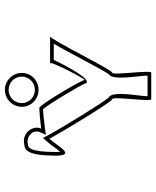

<svg xmlns="http://www.w3.org/2000/svg" viewBox="53 -1005 636 782"><g transform="rotate(-90 371.0 -614.0)"><path d="M128 -706C128 -617 169 -701 197 -731C230 -669 348 -475 358 -475C371 -475 346 -316 358 -316H466C478 -316 454 -475 466 -475C478 -475 601 -728 614 -728H504C516 -728 436 -576 436 -588C436 -600 335 -772 322 -772C315 -772 273 -769 238 -764C243 -775 244 -788 238 -801C228 -826 200 -840 174 -833C148 -833 128 -812 128 -706ZM143 -706C143 -814 163 -818 174 -818H176L178 -819C202 -825 236 -802 224 -770L213 -745L240 -749C269 -753 304 -756 317 -757C339 -733 415 -604 421 -587C433 -537 516 -707 518 -713H584C549 -655 476 -509 459 -488C432 -473 455 -358 454 -331H370C370 -363 394 -475 365 -489C344 -512 240 -682 210 -738L200 -757L186 -741C171 -725 155 -699 144 -687C143 -693 143 -698 143 -706ZM327 -843C327 -805 358 -775 396 -775C434 -775 465 -805 465 -843C465 -881 434 -912 396 -912C358 -912 327 -881 327 -843ZM342 -843C342 -873 366 -897 396 -897C426 -897 450 -873 450 -843C450 -814 426 -790 396 -790C366 -790 342 -814 342 -843Z"/></g></svg>

Font: Ampere
Style: OuLn
Weight: 400
Version: Version 1